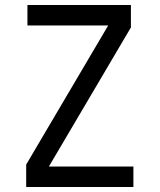

<svg xmlns="http://www.w3.org/2000/svg" viewBox="-20 -750 640 770"><path d="M85 0V-90L414 -648H90V-730H505V-640L176 -82H515V0Z"/></svg>

Font: JetBrainsMono NFM
Style: Regular
Weight: 400
Monospace: yes
Designer: Philipp Nurullin, Konstantin Bulenkov
Foundry: JetBrains
Version: Version 2.304; ttfautohint (v1.8.4.7-5d5b);Nerd Fonts 3.3.0